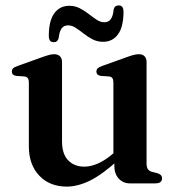

<svg xmlns="http://www.w3.org/2000/svg" viewBox="-20 -680 658 712"><path d="M404 -65V-93.5L400.5 -96V-373Q400.5 -385 396.8 -390.2Q393 -395.5 384.5 -396.5L354 -398.5Q345.5 -400 341.5 -404Q337.5 -408 337.5 -414.5Q337.5 -422 342.2 -426.5Q347 -431 359 -435.5L447 -467Q464.5 -473.5 475.2 -476.2Q486 -479 495 -479Q509 -479 516.2 -471.2Q523.5 -463.5 523.5 -450V-74.5Q523.5 -60 528.2 -53Q533 -46 542.5 -43L563 -38Q572.5 -35 576.8 -30.2Q581 -25.5 581 -18.5Q581 -10 575 -5Q569 0 556 0H461.5Q436.5 0 420.2 -17.8Q404 -35.5 404 -65ZM87 -137.5V-373Q87 -385 83 -390.2Q79 -395.5 70.5 -396.5L40.5 -398.5Q31.5 -400 27.8 -404Q24 -408 24 -414.5Q24 -422 28.5 -426.5Q33 -431 45.5 -435.5L133.5 -467Q151.5 -473.5 162 -476.2Q172.5 -479 180 -479Q195 -479 202.5 -471.2Q210 -463.5 210 -450V-156Q210 -109 232.8 -85.5Q255.5 -62 293 -62Q316.5 -62 343.5 -73.8Q370.5 -85.5 400 -111L420.5 -129L442 -107.5L421 -89Q360 -33 314.2 -10.5Q268.5 12 227.5 12Q164.5 12 125.8 -28.5Q87 -69 87 -137.5ZM362.5 -525Q341 -525 323.2 -534.2Q305.5 -543.5 290.2 -555.5Q275 -567.5 260.8 -576.8Q246.5 -586 232.5 -586Q216.5 -586 208.2 -574.2Q200 -562.5 197.5 -538.5Q193.5 -523.5 179 -523.5Q161 -523.5 161 -547Q161 -602.5 181.2 -630.5Q201.5 -658.5 237 -658.5Q258.5 -658.5 276.2 -649.2Q294 -640 309.2 -628Q324.5 -616 338.5 -606.8Q352.5 -597.5 367 -597.5Q383 -597.5 391.2 -609.5Q399.5 -621.5 401.5 -645.5Q405.5 -660 420.5 -660Q438 -660 438 -636.5Q438 -581 417.8 -553Q397.5 -525 362.5 -525Z"/></svg>

Font: Fraunces Medium
Style: Regular
Weight: 500
Version: Version 1.000;[b76b70a41]